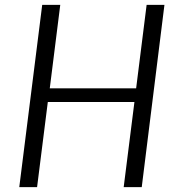

<svg xmlns="http://www.w3.org/2000/svg" viewBox="-20 -767 728 787"><path d="M59 0 153 -747H227L184 -405H538L581 -747H654L561 0H487L531 -349H176L132 0Z"/></svg>

Font: Koeln Type Sans Light
Style: Italic
Weight: 300
Italic angle: -7.5°
Designer: Eben Sorkin
Foundry: Eben Sorkin
Version: Version 2.001